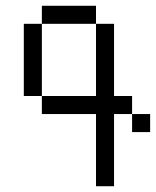

<svg xmlns="http://www.w3.org/2000/svg" viewBox="-20 -645 540 665"><path d="M312.5 -562.5H125V-625H312.5ZM62.5 -562.5H125V-312.5H62.5ZM125 -312.5H312.5V-562.5H375V-312.5H437.5V-250H375V0H312.5V-250H125ZM437.5 -250H500V-187.5H437.5Z"/></svg>

Font: 寒蝉点阵体 16px
Style: Regular
Weight: 400
Designer: Designed by Warren2060
Foundry: ChillType
Version: Version 1.000